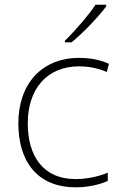

<svg xmlns="http://www.w3.org/2000/svg" viewBox="-20 -786 514 816"><path d="M431 -758V-766H386C358 -723 297 -653 256 -613V-606H284C336 -648 398 -715 431 -758ZM302 10C358 10 404 -2 438 -17V-52C399 -36 351 -25 301 -25C160 -25 98 -127 98 -262C98 -407 179 -504 316 -504C354 -504 395 -497 434 -480L443 -515C407 -531 366 -540 316 -540C158 -540 58 -430 58 -262C58 -100 138 10 302 10Z"/></svg>

Font: Noto Sans Sinhala ExtraLight
Style: Regular
Weight: 200
Designer: Jelle Bosma - Monotype Design Team
Foundry: Monotype Imaging Inc.
Version: Version 2.006